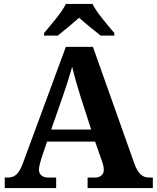

<svg xmlns="http://www.w3.org/2000/svg" viewBox="-20 -951 793 971"><path d="M203 -784V-771H272C300 -793 350 -834 380 -861C410 -834 461 -793 489 -771H558V-784C527 -822 469 -886 448 -931H313C292 -886 234 -822 203 -784ZM4 0H264V-53H222C199 -53 177 -66 177 -92C177 -108 184 -133 189 -149L218 -235H461L496 -135C500 -124 505 -108 505 -92C505 -64 482 -53 462 -53H423V0H753V-53H735C703 -53 679 -69 659 -125L450 -714H313L96 -126C74 -66 52 -53 16 -53H4ZM239 -296 298 -465C314 -511 333 -570 345 -613C356 -566 374 -505 388 -460L441 -296Z"/></svg>

Font: Noto Serif NP Hmong
Style: Bold
Weight: 700
Designer: Dalton Maag Ltd
Foundry: Dalton Maag Ltd
Version: Version 1.001